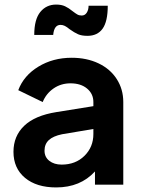

<svg xmlns="http://www.w3.org/2000/svg" viewBox="-20 -809 620 841"><path d="M39 -144Q39 -213 86 -258Q133 -303 227 -318L389 -344V-362Q389 -398 361.5 -421Q334 -444 289 -444Q247 -444 214.5 -421.5Q182 -399 167 -362L60 -414Q84 -478 148 -517Q212 -556 294 -556Q360 -556 411.5 -531.5Q463 -507 491.5 -462.5Q520 -418 520 -362V0H396V-58Q332 12 226 12Q140 12 89.5 -30Q39 -72 39 -144ZM250 -88Q311 -88 350 -126.5Q389 -165 389 -222V-244L252 -221Q213 -213 194 -195.5Q175 -178 175 -149Q175 -121 196 -104.5Q217 -88 250 -88ZM285 -681Q273 -691 264 -695.5Q255 -700 245 -700Q217 -700 213 -656H130Q130 -724 156.5 -756.5Q183 -789 226 -789Q249 -789 265 -781.5Q281 -774 298 -760Q311 -750 319 -745.5Q327 -741 338 -741Q352 -741 360 -753.5Q368 -766 368 -784H452Q452 -715 429.5 -683.5Q407 -652 363 -652Q338 -652 322 -659Q306 -666 285 -681Z"/></svg>

Font: Eudoxus Sans
Style: Bold
Weight: 700
Designer: Stijn de Vries
Foundry: tokotype
Version: Version 2.005